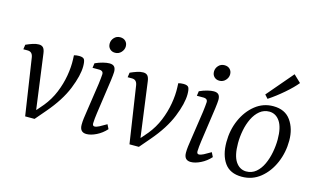

<svg xmlns="http://www.w3.org/2000/svg" viewBox="-80 -863 1818 1104"><g transform="rotate(15 829.0 -311.0)"><path d="M177 0 140 -23Q161 -38 178.5 -57.5Q196 -77 209 -93Q244 -136 265 -187Q286 -238 295 -290.5Q304 -343 302 -388L301 -412Q308 -414 315.5 -415Q323 -416 331 -416Q356 -416 362.5 -404.5Q369 -393 369 -364Q369 -310 336.5 -229Q304 -148 230 -62ZM121 0 70 -338Q65 -370 37 -370H11L15 -398Q35 -407 54.5 -413.5Q74 -420 91 -420Q108 -420 117 -410Q126 -400 129 -376L176 -27L177 0Z M487 7Q447 7 447 -38Q447 -56 449.5 -76Q452 -96 456 -121L481 -290Q483 -308 485 -324.5Q487 -341 487 -349Q487 -360 480.5 -365Q474 -370 465 -370H423L427 -398Q451 -409 473.5 -414.5Q496 -420 511 -420Q531 -420 540 -410Q549 -400 549 -379Q549 -371 547.5 -358Q546 -345 544 -328L515 -125Q513 -110 511 -92.5Q509 -75 509 -63Q509 -47 521 -47Q532 -47 548.5 -55.5Q565 -64 590 -79L603 -53Q578 -25 545.5 -9Q513 7 487 7ZM525 -487Q506 -487 494 -499Q482 -511 482 -530Q482 -550 496 -565.5Q510 -581 532 -581Q552 -581 564 -569Q576 -557 576 -538Q576 -519 561.5 -503Q547 -487 525 -487Z M798 0 761 -23Q782 -38 799.5 -57.5Q817 -77 830 -93Q865 -136 886 -187Q907 -238 916 -290.5Q925 -343 923 -388L922 -412Q929 -414 936.5 -415Q944 -416 952 -416Q977 -416 983.5 -404.5Q990 -393 990 -364Q990 -310 957.5 -229Q925 -148 851 -62ZM742 0 691 -338Q686 -370 658 -370H632L636 -398Q656 -407 675.5 -413.5Q695 -420 712 -420Q729 -420 738 -410Q747 -400 750 -376L797 -27L798 0Z M1108 7Q1068 7 1068 -38Q1068 -56 1070.5 -76Q1073 -96 1077 -121L1102 -290Q1104 -308 1106 -324.5Q1108 -341 1108 -349Q1108 -360 1101.5 -365Q1095 -370 1086 -370H1044L1048 -398Q1072 -409 1094.5 -414.5Q1117 -420 1132 -420Q1152 -420 1161 -410Q1170 -400 1170 -379Q1170 -371 1168.5 -358Q1167 -345 1165 -328L1136 -125Q1134 -110 1132 -92.5Q1130 -75 1130 -63Q1130 -47 1142 -47Q1153 -47 1169.5 -55.5Q1186 -64 1211 -79L1224 -53Q1199 -25 1166.5 -9Q1134 7 1108 7ZM1146 -487Q1127 -487 1115 -499Q1103 -511 1103 -530Q1103 -550 1117 -565.5Q1131 -581 1153 -581Q1173 -581 1185 -569Q1197 -557 1197 -538Q1197 -519 1182.5 -503Q1168 -487 1146 -487Z M1413 13Q1343 13 1310 -33.5Q1277 -80 1277 -157Q1277 -229 1304 -290Q1331 -351 1378 -388.5Q1425 -426 1485 -426Q1555 -426 1589.5 -377.5Q1624 -329 1624 -258Q1624 -188 1597.5 -126Q1571 -64 1523.5 -25.5Q1476 13 1413 13ZM1429 -23Q1463 -23 1487.5 -43.5Q1512 -64 1527.5 -97.5Q1543 -131 1550.5 -170.5Q1558 -210 1558 -247Q1558 -318 1534.5 -353.5Q1511 -389 1472 -390Q1439 -390 1414.5 -370Q1390 -350 1374 -317Q1358 -284 1350.5 -245Q1343 -206 1343 -168Q1343 -95 1366.5 -59.5Q1390 -24 1429 -23ZM1422 -479 1555 -635 1598 -594Q1574 -564 1529.5 -525.5Q1485 -487 1441 -458Z"/></g></svg>

Font: Yrsa Light
Style: Italic
Weight: 300
Italic angle: -7.10001°
Designer: Anna Giedrys (Yrsa+Rasa design), David Brezina (Yrsa art-direction, Rasa art-direction, design)
Foundry: Rosetta Type Foundry
Version: Version 2.004